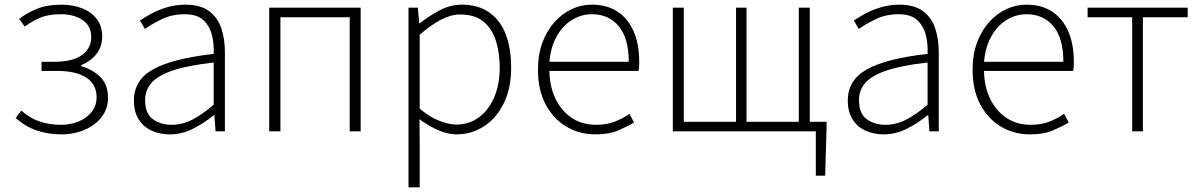

<svg xmlns="http://www.w3.org/2000/svg" viewBox="-20 -563 5139 823"><path d="M244 13Q188 13 139.5 -3Q91 -19 47 -57L71 -89Q110 -55 152 -41.5Q194 -28 241 -28Q283 -28 317.5 -42.5Q352 -57 373 -83.5Q394 -110 394 -146Q394 -202 349.5 -230.5Q305 -259 226 -259H158V-298H211Q291 -298 331 -327Q371 -356 371 -403Q371 -453 333.5 -477.5Q296 -502 242 -502Q188 -502 153.5 -487.5Q119 -473 86 -449L62 -482Q96 -508 139 -525.5Q182 -543 243 -543Q291 -543 330.5 -528Q370 -513 394 -482.5Q418 -452 418 -406Q418 -364 394 -332.5Q370 -301 328 -284V-279Q374 -267 408.5 -234.5Q443 -202 443 -143Q443 -108 427.5 -79.5Q412 -51 384.5 -30.5Q357 -10 321 1.5Q285 13 244 13Z M708 13Q666 13 631 -2.5Q596 -18 575 -50.5Q554 -83 554 -132Q554 -220 636.5 -266Q719 -312 896 -332Q898 -374 888.5 -412.5Q879 -451 852 -476.5Q825 -502 772 -502Q717 -502 673 -480.5Q629 -459 601 -439L580 -475Q599 -488 628 -504Q657 -520 695 -531.5Q733 -543 776 -543Q839 -543 876 -515.5Q913 -488 928.5 -442Q944 -396 944 -340V0H904L899 -69H896Q856 -36 808 -11.5Q760 13 708 13ZM715 -28Q761 -28 804 -50Q847 -72 896 -114V-295Q787 -283 722.5 -261.5Q658 -240 630 -208.5Q602 -177 602 -134Q602 -76 635.5 -52Q669 -28 715 -28Z M1134 0V-530H1526V0H1479V-489H1182V0Z M1731 240V-530H1771L1777 -463H1779Q1818 -494 1864 -518.5Q1910 -543 1959 -543Q2030 -543 2077.5 -509.5Q2125 -476 2148 -415.5Q2171 -355 2171 -273Q2171 -183 2138.5 -118.5Q2106 -54 2053 -20.5Q2000 13 1937 13Q1900 13 1859.5 -4.5Q1819 -22 1778 -52L1779 46V240ZM1936 -29Q1990 -29 2032 -59.5Q2074 -90 2098 -145.5Q2122 -201 2122 -273Q2122 -338 2105 -390Q2088 -442 2051 -471.5Q2014 -501 1952 -501Q1913 -501 1870 -478.5Q1827 -456 1779 -414V-97Q1824 -60 1865 -44.5Q1906 -29 1936 -29Z M2531 13Q2464 13 2408 -20Q2352 -53 2319 -115Q2286 -177 2286 -264Q2286 -329 2305 -380.5Q2324 -432 2357 -468.5Q2390 -505 2431 -524Q2472 -543 2517 -543Q2580 -543 2625 -514.5Q2670 -486 2695 -431Q2720 -376 2720 -298Q2720 -289 2719.5 -279.5Q2719 -270 2717 -259H2335Q2336 -192 2361 -140Q2386 -88 2430.5 -58Q2475 -28 2535 -28Q2579 -28 2613.5 -41Q2648 -54 2678 -75L2698 -38Q2666 -19 2628 -3Q2590 13 2531 13ZM2335 -298H2675Q2675 -400 2632 -451Q2589 -502 2517 -502Q2472 -502 2432.5 -478Q2393 -454 2367 -408.5Q2341 -363 2335 -298Z M3477 190V0H3430V-41H3523V-14L3517 190ZM2864 0V-530H2911V-41H3135V-530H3180V-41H3404V-530H3451V0Z M3768 13Q3726 13 3691 -2.5Q3656 -18 3635 -50.5Q3614 -83 3614 -132Q3614 -220 3696.5 -266Q3779 -312 3956 -332Q3958 -374 3948.5 -412.5Q3939 -451 3912 -476.5Q3885 -502 3832 -502Q3777 -502 3733 -480.5Q3689 -459 3661 -439L3640 -475Q3659 -488 3688 -504Q3717 -520 3755 -531.5Q3793 -543 3836 -543Q3899 -543 3936 -515.5Q3973 -488 3988.5 -442Q4004 -396 4004 -340V0H3964L3959 -69H3956Q3916 -36 3868 -11.5Q3820 13 3768 13ZM3775 -28Q3821 -28 3864 -50Q3907 -72 3956 -114V-295Q3847 -283 3782.5 -261.5Q3718 -240 3690 -208.5Q3662 -177 3662 -134Q3662 -76 3695.5 -52Q3729 -28 3775 -28Z M4394 13Q4327 13 4271 -20Q4215 -53 4182 -115Q4149 -177 4149 -264Q4149 -329 4168 -380.5Q4187 -432 4220 -468.5Q4253 -505 4294 -524Q4335 -543 4380 -543Q4443 -543 4488 -514.5Q4533 -486 4558 -431Q4583 -376 4583 -298Q4583 -289 4582.5 -279.5Q4582 -270 4580 -259H4198Q4199 -192 4224 -140Q4249 -88 4293.5 -58Q4338 -28 4398 -28Q4442 -28 4476.5 -41Q4511 -54 4541 -75L4561 -38Q4529 -19 4491 -3Q4453 13 4394 13ZM4198 -298H4538Q4538 -400 4495 -451Q4452 -502 4380 -502Q4335 -502 4295.5 -478Q4256 -454 4230 -408.5Q4204 -363 4198 -298Z M4833 0V-489H4642V-530H5071V-489H4879V0Z"/></svg>

Font: Noto Sans KR ExtraLight
Style: Regular
Weight: 250
Designer: Ryoko NISHIZUKA  (kana, bopomofo & ideographs); Paul D. Hunt (Latin, Greek & Cyrillic); Sandoll Communications , Soo-you
Foundry: Adobe
Version: Version 2.004-H2;hotconv 1.0.118;makeotfexe 2.5.65603